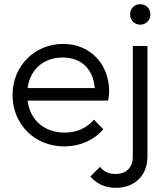

<svg xmlns="http://www.w3.org/2000/svg" viewBox="-20 -690 796 918"><path d="M288 10C362 10 430 -20 474 -72L429 -118C395 -77 346 -56 289 -56C192 -56 123 -116 112 -209H497C500 -228 502 -242 502 -252C502 -385 410 -480 282 -480C145 -480 40 -374 40 -236C40 -95 146 10 288 10ZM112 -269C124 -358 188 -415 280 -415C370 -415 426 -358 433 -269Z M536 208C615 208 685 157 685 58V-470H615V59C615 116 578 142 533 142C502 142 478 132 458 108L412 154C443 189 481 208 536 208ZM602 -621C602 -594 622 -572 650 -572C679 -572 699 -594 699 -621C699 -649 679 -670 650 -670C622 -670 602 -649 602 -621Z"/></svg>

Font: MV Cash Light
Style: Regular
Weight: 300
Designer: Rodrigo Fuenzalida
Foundry: fragTYPE
Version: Version 1.100;Glyphs 3.1.2 (3151)